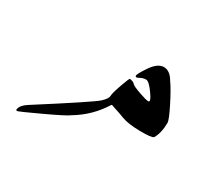

<svg xmlns="http://www.w3.org/2000/svg" viewBox="-73 -266 520 486"><g transform="rotate(30 187.0 -23.0)"><path d="M15 117Q15 103 38 89Q176 1 190 -12Q204 -25 204 -33Q204 -41 213.5 -68Q223 -95 225 -95Q227 -95 228.5 -94.5Q230 -94 233.5 -93Q237 -92 240.5 -88Q244 -84 265.5 -76.5Q287 -69 293 -69Q302 -69 286 -91.5Q270 -114 261.5 -114Q253 -114 244 -109Q235 -104 234 -109Q233 -114 250 -139Q267 -164 285 -164Q303 -164 316 -141Q327 -126 345 -90.5Q363 -55 363 -46Q363 -17 352 2Q347 7 312.5 6.5Q278 6 259.5 -1Q241 -8 234 -10Q227 -12 223.5 -13.5Q220 -15 219 -15Q218 -15 217 -14Q189 31 144 58Q134 66 78 92Q22 118 20 118Q18 118 16.5 118Q15 118 15 117Z"/></g></svg>

Font: AMoshref-Naskh
Style: Naskh
Weight: 500
Version: Version 0.001